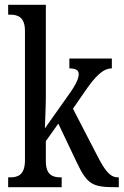

<svg xmlns="http://www.w3.org/2000/svg" viewBox="-20 -780 515 800"><path d="M14 0H237V-41H233C202 -41 171 -49 171 -108V-192L223 -265L300 -103C344 -11 365 0 463 0H475V-41H471C438 -41 416 -72 388 -126L284 -327L335 -401C376 -460 408 -495 446 -495V-536H269V-495C295 -495 308 -488 308 -471C308 -456 300 -432 266 -385L167 -245C167 -250 171 -340 171 -375V-760H14V-719H22C53 -719 84 -710 84 -651V-113C84 -50 54 -41 22 -41H14Z"/></svg>

Font: Noto Serif Armenian ExtraCondensed
Style: Regular
Weight: 400
Width: 2
Designer: Monotype Design Team
Foundry: Monotype Imaging Inc.
Version: Version 2.008